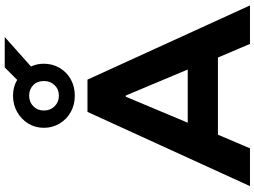

<svg xmlns="http://www.w3.org/2000/svg" viewBox="-156 -948 1104 833"><g transform="rotate(-90 396.5 -532.0)"><path d="M5 0 327 -705H467L789 0H622L539 -195L604 -139H187L252 -195L169 0ZM393 -539 265 -234 239 -270H552L526 -234L398 -539ZM397 -760Q358 -760 326.5 -777.5Q295 -795 276.5 -826Q258 -857 258 -894Q258 -932 276.5 -962Q295 -992 326.5 -1010Q358 -1028 397 -1028Q417 -1028 434 -1023.5Q451 -1019 466 -1010L520 -1064H652L524 -950Q530 -937 533 -923.5Q536 -910 536 -894Q536 -857 518 -826Q500 -795 468.5 -777.5Q437 -760 397 -760ZM397 -829Q425 -829 443 -847.5Q461 -866 461 -894Q461 -923 443 -940.5Q425 -958 397 -958Q370 -958 351.5 -940Q333 -922 333 -894Q333 -866 351.5 -847.5Q370 -829 397 -829Z"/></g></svg>

Font: Nunito Sans 8pt ExtraBold
Style: Regular
Weight: 800
Version: Version 3.101;gftools[0.9.27]